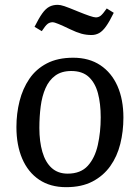

<svg xmlns="http://www.w3.org/2000/svg" viewBox="-20 -761 579 795"><path d="M254 14Q188 14 142 -17Q96 -48 72 -104Q48 -160 48 -235Q48 -291 61 -342.5Q74 -394 101.5 -434.5Q129 -475 174 -498.5Q219 -522 283 -522Q349 -522 395.5 -491Q442 -460 466.5 -404.5Q491 -349 491 -274Q491 -217 478 -165Q465 -113 436.5 -73Q408 -33 363 -9.5Q318 14 254 14ZM260 -42Q314 -42 343.5 -74.5Q373 -107 385 -160.5Q397 -214 397 -275Q397 -332 385.5 -375Q374 -418 347.5 -442.5Q321 -467 275 -467Q235 -467 209 -448Q183 -429 168.5 -396Q154 -363 148.5 -320.5Q143 -278 143 -231Q143 -175 155.5 -132Q168 -89 194 -65.5Q220 -42 260 -42ZM359 -616Q337 -616 317 -621.5Q297 -627 270 -640Q239 -655 221.5 -662Q204 -669 199 -669Q186 -669 177 -662Q168 -655 153 -632L123 -650Q141 -686 155 -705.5Q169 -725 184 -733Q199 -741 219 -741Q230 -741 246.5 -735.5Q263 -730 304 -713Q331 -702 350 -695.5Q369 -689 377 -689Q388 -689 397 -696Q406 -703 422 -726L451 -708Q434 -673 419.5 -652.5Q405 -632 390.5 -624Q376 -616 359 -616Z"/></svg>

Font: Literata 18pt
Style: Italic
Weight: 400
Italic angle: -2°
Designer: Latin by Veronika Burian and Jose Scaglione. Greek by Irene Vlachou. Cyrillic by Vera Evstafieva
Foundry: TypeTogether
Version: Version 3.103;gftools[0.9.29]